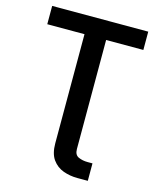

<svg xmlns="http://www.w3.org/2000/svg" viewBox="-134 -821 928 1120"><g transform="rotate(15 330.0 -261.0)"><path d="M39.8 -616.8V-727.3H620V-616.8H395.2V41.9Q395.2 77.1 419.7 88.1Q444.2 99.1 475.1 99.1H504.6V204.5H441.4Q396.7 204.5 356.2 190Q315.7 175.4 290.1 139.9Q264.6 104.4 264.6 41.9V-616.8Z"/></g></svg>

Font: Inter UI Semi Bold
Style: Regular
Weight: 600
Designer: Rasmus Andersson
Foundry: rsms
Version: 3.2;8d6f07862